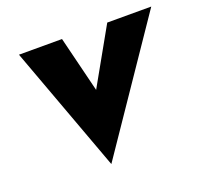

<svg xmlns="http://www.w3.org/2000/svg" viewBox="-97 -572 792 746"><g transform="rotate(-20 299.0 -199.0)"><path d="M51 -460H229L286 -229L416 -460H598L243 62Z"/></g></svg>

Font: Jost* Heavy
Style: Italic
Weight: 800
Italic angle: -10°
Version: Version 3.7